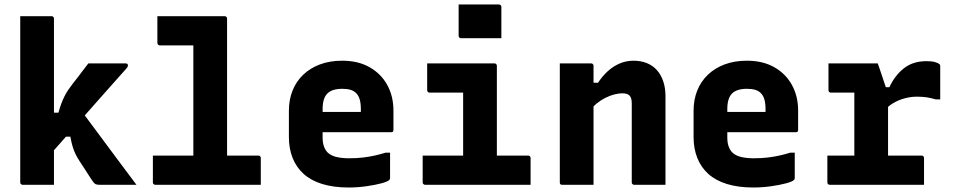

<svg xmlns="http://www.w3.org/2000/svg" viewBox="-20 -822 4240 854"><path d="M220 0Q195 0 173 0Q151 0 128.5 0Q106 0 81 0Q78 0 75.5 -1.5Q73 -3 71.5 -5Q70 -7 70 -11Q70 -91 70 -171Q70 -251 70 -331.5Q70 -412 70 -492Q70 -572 70 -652Q70 -679 70 -704Q70 -729 70 -750Q98 -750 121 -750Q144 -750 165.5 -750Q187 -750 209 -750Q213 -750 215 -748.5Q217 -747 218.5 -745Q220 -743 220 -739Q220 -647 220 -554.5Q220 -462 220 -369.5Q220 -277 220 -184.5Q220 -92 220 0ZM424 0Q411 0 405 -3Q399 -6 393 -15Q389 -20 383 -29.5Q377 -39 369.5 -50.5Q362 -62 353.5 -75.5Q345 -89 336 -102Q324 -120 316 -136.5Q308 -153 302.5 -172Q297 -191 293 -214H250L342 -329Q384 -273 424.5 -218Q465 -163 505.5 -109Q546 -55 587 0Q563 0 540.5 0Q518 0 490.5 0Q463 0 424 0ZM200 -321H240Q246 -343 252.5 -360.5Q259 -378 266.5 -393Q274 -408 283 -421.5Q292 -435 303 -449Q315 -464 325 -477Q335 -490 346.5 -505.5Q358 -521 373 -540H539Q542 -540 544.5 -539Q547 -538 548 -536Q549 -534 549 -531Q549 -528 548 -525.5Q547 -523 541 -516Q510 -481 480 -447.5Q450 -414 421 -381Q392 -348 364 -316.5Q336 -285 308 -253.5Q280 -222 253.5 -191.5Q227 -161 200 -131Z M660 -130H1128Q1133 -130 1135 -128.5Q1137 -127 1138.5 -125Q1140 -123 1140 -119Q1140 -99 1140 -79.5Q1140 -60 1140 -40.5Q1140 -21 1140 0H671Q668 0 665.5 -1.5Q663 -3 661.5 -5Q660 -7 660 -11Q660 -32 660 -51.5Q660 -71 660 -90.5Q660 -110 660 -130ZM680 -750Q731 -750 780 -750Q829 -750 879 -750Q929 -750 979 -750Q983 -750 985 -748.5Q987 -747 988.5 -745Q990 -743 990 -739Q990 -655 990 -570.5Q990 -486 990 -402Q990 -318 990 -233.5Q990 -149 990 -65H826L840 -94Q840 -106 840 -118.5Q840 -131 840 -143Q840 -197 840 -256Q840 -315 840 -376Q840 -437 840 -498.5Q840 -560 840 -620H834Q798 -620 760.5 -620Q723 -620 691 -620Q688 -620 685.5 -621.5Q683 -623 681.5 -625.5Q680 -628 680 -631Q680 -661 680 -690.5Q680 -720 680 -750Z M1502 -552Q1573 -552 1624 -523Q1675 -494 1702.5 -444Q1730 -394 1730 -330V-244Q1730 -241 1729 -238.5Q1728 -236 1725.5 -235Q1723 -234 1720 -234H1500Q1483 -234 1465 -234Q1447 -234 1430 -234H1385V-324H1585Q1585 -328 1585 -330.5Q1585 -333 1585 -337Q1585 -362 1580 -379.5Q1575 -397 1564 -408Q1554 -418 1539 -422.5Q1524 -427 1502 -427Q1457 -427 1436 -406Q1415 -385 1415 -337V-210Q1415 -188 1420.5 -172Q1426 -156 1436 -145Q1451 -130 1475.5 -124Q1500 -118 1532 -118Q1568 -118 1596 -121.5Q1624 -125 1648.5 -130.5Q1673 -136 1695 -143H1715Q1715 -115 1715 -86.5Q1715 -58 1715 -29Q1715 -27 1714 -25Q1713 -23 1711 -21Q1704 -14 1676 -6.5Q1648 1 1609 6.5Q1570 12 1531 12Q1464 12 1413.5 -3.5Q1363 -19 1330.5 -48.5Q1298 -78 1281.5 -119.5Q1265 -161 1265 -212V-330Q1265 -378 1281 -418.5Q1297 -459 1328 -489Q1359 -519 1403 -535.5Q1447 -552 1502 -552Z M2040 -86V-150Q2040 -169 2040 -187.5Q2040 -206 2040 -225Q2040 -244 2040 -262.5Q2040 -281 2040 -299.5Q2040 -318 2040 -336.5Q2040 -355 2040 -373.5Q2040 -392 2040 -410H2020Q1998 -410 1977 -410Q1956 -410 1934.5 -410Q1913 -410 1891 -410Q1888 -410 1885.5 -411.5Q1883 -413 1881.5 -415.5Q1880 -418 1880 -421Q1880 -451 1880 -480.5Q1880 -510 1880 -540Q1930 -540 1980 -540Q2030 -540 2079.5 -540Q2129 -540 2179 -540Q2183 -540 2185 -538.5Q2187 -537 2188.5 -535Q2190 -533 2190 -529Q2190 -482 2190 -435Q2190 -388 2190 -342Q2190 -296 2190 -252Q2190 -208 2190 -166Q2190 -124 2190 -86ZM1860 -130H2329Q2333 -130 2335 -128.5Q2337 -127 2338.5 -125Q2340 -123 2340 -119Q2340 -99 2340 -79.5Q2340 -60 2340 -40.5Q2340 -21 2340 0H1871Q1868 0 1865.5 -1.5Q1863 -3 1861.5 -5Q1860 -7 1860 -11Q1860 -32 1860 -51.5Q1860 -71 1860 -90.5Q1860 -110 1860 -130ZM2020 -802Q2041 -802 2063.5 -802Q2086 -802 2109.5 -802Q2133 -802 2155.5 -802Q2178 -802 2199 -802Q2204 -802 2207 -799Q2210 -796 2210 -791V-652Q2189 -652 2166.5 -652Q2144 -652 2120.5 -652Q2097 -652 2074.5 -652Q2052 -652 2031 -652Q2026 -652 2023 -655Q2020 -658 2020 -663Z M2940 0Q2903 0 2871 0Q2839 0 2801 0Q2798 0 2795.5 -1.5Q2793 -3 2791.5 -5Q2790 -7 2790 -11Q2790 -70 2790 -129Q2790 -188 2790 -246.5Q2790 -305 2790 -363Q2790 -386 2780.5 -396.5Q2771 -407 2748 -407Q2732 -407 2712.5 -402Q2693 -397 2673 -387Q2653 -377 2635 -362.5Q2617 -348 2603 -328V-454H2640Q2659 -483 2683 -505Q2707 -527 2736 -539.5Q2765 -552 2798 -552Q2830 -552 2856.5 -541.5Q2883 -531 2901.5 -510.5Q2920 -490 2930 -460.5Q2940 -431 2940 -394Q2940 -346 2940 -297Q2940 -248 2940 -198.5Q2940 -149 2940 -99Q2940 -74 2940 -49.5Q2940 -25 2940 0ZM2620 0Q2595 0 2573 0Q2551 0 2528.5 0Q2506 0 2481 0Q2478 0 2476 -0.5Q2474 -1 2472.5 -2.5Q2471 -4 2470.5 -6Q2470 -8 2470 -11Q2470 -65 2470 -119Q2470 -173 2470 -226.5Q2470 -280 2470 -334Q2470 -388 2470 -442Q2470 -469 2470 -494Q2470 -519 2470 -540Q2498 -540 2521 -540Q2544 -540 2565.5 -540Q2587 -540 2609 -540Q2613 -540 2615 -538.5Q2617 -537 2618.5 -535Q2620 -533 2620 -529Q2620 -441 2620 -353Q2620 -265 2620 -176.5Q2620 -88 2620 0Z M3302 -552Q3373 -552 3424 -523Q3475 -494 3502.5 -444Q3530 -394 3530 -330V-244Q3530 -241 3529 -238.5Q3528 -236 3525.5 -235Q3523 -234 3520 -234H3300Q3283 -234 3265 -234Q3247 -234 3230 -234H3185V-324H3385Q3385 -328 3385 -330.5Q3385 -333 3385 -337Q3385 -362 3380 -379.5Q3375 -397 3364 -408Q3354 -418 3339 -422.5Q3324 -427 3302 -427Q3257 -427 3236 -406Q3215 -385 3215 -337V-210Q3215 -188 3220.5 -172Q3226 -156 3236 -145Q3251 -130 3275.5 -124Q3300 -118 3332 -118Q3368 -118 3396 -121.5Q3424 -125 3448.5 -130.5Q3473 -136 3495 -143H3515Q3515 -115 3515 -86.5Q3515 -58 3515 -29Q3515 -27 3514 -25Q3513 -23 3511 -21Q3504 -14 3476 -6.5Q3448 1 3409 6.5Q3370 12 3331 12Q3264 12 3213.5 -3.5Q3163 -19 3130.5 -48.5Q3098 -78 3081.5 -119.5Q3065 -161 3065 -212V-330Q3065 -378 3081 -418.5Q3097 -459 3128 -489Q3159 -519 3203 -535.5Q3247 -552 3302 -552Z M3780 -71V-147Q3780 -164 3780 -181Q3780 -198 3780 -215.5Q3780 -233 3780 -250Q3780 -277 3780 -303.5Q3780 -330 3780 -357Q3780 -384 3780 -410H3760Q3739 -410 3717.5 -410Q3696 -410 3676 -410Q3671 -410 3668 -413Q3665 -416 3665 -421Q3665 -451 3665 -480.5Q3665 -510 3665 -540Q3676 -540 3691 -540Q3706 -540 3723 -540Q3740 -540 3759 -540Q3778 -540 3799 -540Q3820 -540 3841.5 -540Q3863 -540 3884 -540Q3884 -540 3889 -526.5Q3894 -513 3900.5 -492.5Q3907 -472 3914 -452Q3921 -432 3925.5 -418Q3930 -404 3930 -404Q3930 -361 3930 -319.5Q3930 -278 3930 -237.5Q3930 -197 3930 -155.5Q3930 -114 3930 -71ZM3898 -434H3936Q3959 -485 3999.5 -517.5Q4040 -550 4101 -550Q4124 -550 4138.5 -546Q4153 -542 4159 -536Q4161 -535 4161.5 -532.5Q4162 -530 4162 -526Q4162 -489 4162 -453Q4162 -417 4162 -380H4142Q4118 -387 4099.5 -389.5Q4081 -392 4058 -392Q4031 -392 4003.5 -384.5Q3976 -377 3952.5 -363Q3929 -349 3912 -328ZM3660 -130H4078Q4083 -130 4085 -128.5Q4087 -127 4088.5 -125Q4090 -123 4090 -119Q4090 -98 4090 -79Q4090 -60 4090 -40.5Q4090 -21 4090 0H3672Q3666 0 3663 -3Q3660 -6 3660 -11Q3660 -32 3660 -51.5Q3660 -71 3660 -90Q3660 -109 3660 -130Z"/></svg>

Font: Recursive Monospace ExtraBold
Style: Regular
Weight: 800
Version: Version 1.047